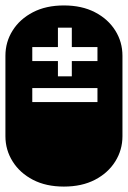

<svg xmlns="http://www.w3.org/2000/svg" viewBox="-22 -689 472 709"><path d="M213.9 0Q147.9 0 99.6 -25.1Q51.3 -50.3 24.7 -92.8Q-2 -135.3 -2 -186V-482.9Q-2 -534.2 24.7 -576.4Q51.3 -618.7 99.6 -643.8Q147.9 -668.9 213.9 -668.9Q280.3 -668.9 328.6 -643.8Q377 -618.7 403.6 -576.4Q430.2 -534.2 430.2 -482.9V-186Q430.2 -135.3 403.6 -92.8Q377 -50.3 328.6 -25.1Q280.3 0 213.9 0ZM191.9 -407.2H243.2V-463.4H337.9V-515.1H243.2V-586.9H191.9V-515.1H97.2V-463.4H191.9ZM97.2 -312H337.9V-363.8H97.2Z"/></svg>

Font: Monofett
Style: Regular
Weight: 400
Designer: Vernon Adams
Foundry: Vernon Adams
Version: Version 1.100; ttfautohint (v1.8.4.7-5d5b);gftools[0.9.28]